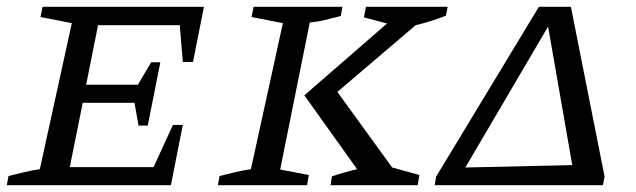

<svg xmlns="http://www.w3.org/2000/svg" viewBox="-20 -544 1869 564"><path d="M0 0 5 -27Q29 -33 52 -38.5Q75 -44 97 -47L191 -476L99 -494L105 -524H579L547 -362H517L508 -470H268L233 -295H385L424 -361H451L414 -175H387L375 -242H223L185 -53H431L488 -177H517L482 0Z M620 0 625 -27Q649 -33 672 -38.5Q695 -44 717 -47L811 -476L719 -494L725 -524H986L981 -497Q954 -490 933.5 -485Q913 -480 890 -478L803 -46L887 -30L882 0ZM951 0 955 -26Q994 -39 1029 -47L874 -264L1117 -475L1049 -493L1055 -524H1295L1290 -498Q1244 -480 1201 -470L971 -274L1132 -52L1212 -30L1207 0Z M1257 0 1261 -25 1563 -524H1657L1756 -25L1751 0ZM1590 -466 1347 -52 1661 -59Z"/></svg>

Font: Piazzolla SC
Style: Italic
Weight: 400
Italic angle: -11.3°
Designer: Juan Pablo del Peral
Foundry: Huerta Tipografica
Version: Version 1.330